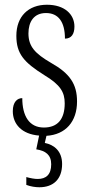

<svg xmlns="http://www.w3.org/2000/svg" viewBox="-20 -563 380 810"><path d="M146 227C205 227 242 193 242 129C242 75 209 48 169 40L176 10C257 5 305 -50 305 -135C305 -208 275 -253 195 -298C128 -337 100 -367 100 -422C100 -471 123 -508 174 -508C226 -508 254 -471 254 -400C281 -400 294 -419 294 -451C294 -503 252 -543 178 -543C100 -543 49 -494 49 -412C49 -336 81 -300 167 -246C235 -205 253 -174 253 -127C253 -60 223 -25 165 -25C103 -25 74 -74 74 -149C53 -149 34 -133 34 -94C34 -40 71 3 145 9L133 67C172 73 196 90 196 130C196 174 174 192 139 192C126 192 109 189 91 184V217C109 224 130 227 146 227Z"/></svg>

Font: Noto Serif Bengali ExtraCondensed Light
Style: Regular
Weight: 300
Width: 2
Designer: Juan Bruce, Universal Thirst, Indian Type Foundry and the Monotype Design Team.
Foundry: Monotype Imaging Inc.
Version: Version 2.003